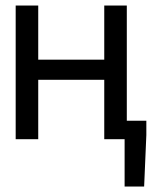

<svg xmlns="http://www.w3.org/2000/svg" viewBox="-20 -506 590 698"><path d="M119 0V-216H359V0H433V172H504L512 -15V-67H441V-486H359V-289H119V-486H37V0Z"/></svg>

Font: Codetta
Style: Regular
Weight: 400
Italic angle: -11°
Designer: Ulrich Proeller
Foundry: PROSA GmbH
Version: Version 2.00;September 29, 2018;FontCreator 11.5.0.2427 64-b